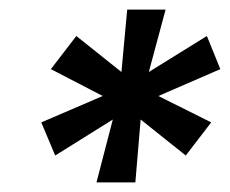

<svg xmlns="http://www.w3.org/2000/svg" viewBox="-20 -707 479 400"><path d="M181 -327 215 -458 95 -383 66 -452 194 -507 86 -563 139 -632 233 -557 245 -687H325L290 -557L411 -632L439 -563L310 -507L420 -452L367 -383L273 -458L262 -327Z"/></svg>

Font: Archivo SemiExpanded
Style: Bold Italic
Weight: 700
Width: 6
Italic angle: -10°
Designer: Hector Gatti
Foundry: Omnibus-Type
Version: Version 2.001